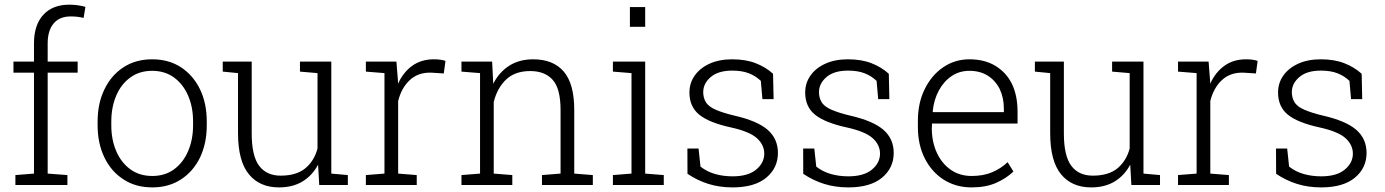

<svg xmlns="http://www.w3.org/2000/svg" viewBox="-20 -792 5928 822"><path d="M268.6 -42.5V0H45.9V-42.5L125.5 -48.8V-481H37.6V-528.3H125.5V-606Q125.5 -685.1 165.3 -728.5Q205.1 -772 276.9 -772Q311.5 -772 345.7 -762.7L337.9 -715.3Q325.7 -718.3 312.3 -720Q298.8 -721.7 282.7 -721.7Q234.9 -721.7 209.5 -691.4Q184.1 -661.1 184.1 -606V-528.3H312.5V-481H184.1V-48.8Z M632.3 10.3Q560.5 10.3 508.8 -23.9Q456.1 -57.6 427 -117.9Q397.9 -178.2 397.9 -255.9V-272Q397.9 -349.6 427.2 -409.7Q456.1 -469.7 508.5 -503.9Q561 -538.1 631.3 -538.1Q702.6 -538.1 754.9 -503.9Q807.1 -469.7 836.2 -409.9Q865.2 -350.1 865.2 -272V-255.9Q865.2 -178.2 836.4 -117.7Q807.1 -57.6 754.6 -23.7Q702.1 10.3 632.3 10.3ZM632.3 -38.6Q686.5 -38.6 725.6 -67.4Q764.6 -96.2 785.6 -145.5Q806.6 -194.8 806.6 -255.9V-272Q806.6 -333.5 785.6 -381.8Q764.6 -431.2 725.3 -460Q686 -488.8 631.3 -488.8Q576.7 -488.8 537.6 -460Q498 -431.2 477.3 -381.8Q456.5 -332.5 456.5 -272V-255.9Q456.5 -193.8 477.5 -145.5Q498 -96.7 537.4 -67.6Q576.7 -38.6 632.3 -38.6Z M1174.3 10.3Q1091.3 10.3 1045.2 -46.4Q999 -103 999 -222.2V-479L933.6 -485.4V-528.3H1057.6V-221.2Q1057.6 -124.5 1089.4 -82.3Q1121.1 -40 1181.2 -40Q1249 -40 1287.1 -71.5Q1325.2 -103 1339.4 -156.2V-479L1264.2 -485.4V-528.3H1398.4V-48.8L1469.2 -42.5V0H1346.7L1341.8 -86.9Q1316.9 -40.5 1275.1 -15.1Q1233.4 10.3 1174.3 10.3Z M1764.2 -42.5V0H1546.4V-42.5L1626 -48.8V-479L1546.4 -485.4V-528.3H1677.2L1683.6 -447.8L1684.1 -433.6Q1706.5 -482.9 1745.1 -510.5Q1783.7 -538.1 1837.4 -538.1Q1868.7 -538.1 1887.2 -531.2L1879.9 -477.5L1825.7 -481Q1769.5 -482.4 1733.9 -448.7Q1698.2 -415 1684.6 -359.4V-48.8Z M2173.3 -42.5V0H1955.6V-42.5L2035.2 -48.8V-479L1955.6 -485.4V-528.3H2086.9L2091.8 -433.6Q2117.2 -483.4 2160.2 -510.7Q2203.1 -538.1 2262.7 -538.1Q2348.6 -538.1 2393.6 -485.6Q2438.5 -433.1 2438.5 -321.3V-48.8L2518.1 -42.5V0H2300.3V-42.5L2379.9 -48.8V-320.8Q2379.9 -412.6 2346.2 -450.2Q2312.5 -487.8 2250 -487.8Q2184.6 -487.8 2146.5 -451.2Q2108.4 -414.6 2093.8 -355.5V-48.8Z M2742.2 -761.7V-677.2H2676.8V-761.7ZM2821.8 -42.5V0H2604V-42.5L2683.6 -48.8V-479L2604 -485.4V-528.3H2742.2V-48.8Z M3116.2 10.3Q3060.5 10.3 3012.9 -4.6Q2965.3 -19.5 2923.3 -47.9L2922.9 -156.2H2970.7L2979 -78.6Q3007.3 -56.6 3042 -46.9Q3076.7 -37.1 3116.2 -37.1Q3182.6 -37.1 3217.3 -65.9Q3252 -94.7 3252 -134.3Q3252 -171.4 3220.9 -200Q3189.9 -228.5 3110.8 -246.1Q3016.1 -266.6 2973.9 -300.8Q2931.6 -335 2931.6 -396Q2931.6 -436.5 2954.1 -468.3Q2976.6 -500.5 3017.8 -519.3Q3059.1 -538.1 3114.7 -538.1Q3172.9 -538.1 3215.8 -521.2Q3258.8 -504.4 3289.6 -476.1L3292 -367.7H3244.1L3237.3 -445.8Q3215.3 -466.8 3186 -478.3Q3156.7 -489.7 3114.7 -489.7Q3055.2 -489.7 3022.9 -462.2Q2990.7 -434.6 2990.7 -397.9Q2990.7 -374 3001 -356.4Q3012.2 -335.9 3044.7 -322Q3077.1 -308.1 3122.6 -297.4Q3221.7 -274.9 3266.1 -236.6Q3310.5 -198.2 3310.5 -137.2Q3310.5 -72.8 3260.5 -31.2Q3210.4 10.3 3116.2 10.3Z M3611.8 10.3Q3556.2 10.3 3508.5 -4.6Q3460.9 -19.5 3418.9 -47.9L3418.5 -156.2H3466.3L3474.6 -78.6Q3502.9 -56.6 3537.6 -46.9Q3572.3 -37.1 3611.8 -37.1Q3678.2 -37.1 3712.9 -65.9Q3747.6 -94.7 3747.6 -134.3Q3747.6 -171.4 3716.6 -200Q3685.5 -228.5 3606.4 -246.1Q3511.7 -266.6 3469.5 -300.8Q3427.2 -335 3427.2 -396Q3427.2 -436.5 3449.7 -468.3Q3472.2 -500.5 3513.4 -519.3Q3554.7 -538.1 3610.4 -538.1Q3668.5 -538.1 3711.4 -521.2Q3754.4 -504.4 3785.2 -476.1L3787.6 -367.7H3739.7L3732.9 -445.8Q3710.9 -466.8 3681.6 -478.3Q3652.3 -489.7 3610.4 -489.7Q3550.8 -489.7 3518.6 -462.2Q3486.3 -434.6 3486.3 -397.9Q3486.3 -374 3496.6 -356.4Q3507.8 -335.9 3540.3 -322Q3572.8 -308.1 3618.2 -297.4Q3717.3 -274.9 3761.7 -236.6Q3806.2 -198.2 3806.2 -137.2Q3806.2 -72.8 3756.1 -31.2Q3706.1 10.3 3611.8 10.3Z M4139.6 10.3Q4072.3 10.3 4020 -22.9Q3968.3 -56.2 3939 -114.3Q3909.7 -172.4 3909.7 -248.5V-275.4Q3909.7 -351.6 3939 -410.6Q3968.3 -470.2 4018.3 -504.2Q4068.4 -538.1 4129.9 -538.1Q4195.3 -538.1 4241.2 -510.3Q4336.4 -452.6 4336.4 -313V-263.2H3970.2L3969.2 -241.7Q3969.7 -183.6 3991.2 -137.2Q4012.7 -91.3 4050.8 -64.9Q4088.9 -38.6 4139.6 -38.6Q4189.5 -38.6 4227.3 -54.4Q4265.1 -70.3 4293.9 -97.7L4318.8 -57.6Q4288.1 -28.3 4244.4 -9Q4200.7 10.3 4139.6 10.3ZM3973.1 -314.9 3974.1 -312H4277.8V-326.7Q4277.8 -373 4260.3 -410.2Q4242.2 -446.8 4209.2 -467.8Q4176.3 -488.8 4129.9 -488.8Q4087.4 -488.8 4054.2 -466.3Q4020.5 -443.8 3999.3 -404.3Q3978 -364.7 3973.1 -314.9Z M4651.4 10.3Q4568.4 10.3 4522.2 -46.4Q4476.1 -103 4476.1 -222.2V-479L4410.6 -485.4V-528.3H4534.7V-221.2Q4534.7 -124.5 4566.4 -82.3Q4598.1 -40 4658.2 -40Q4726.1 -40 4764.2 -71.5Q4802.2 -103 4816.4 -156.2V-479L4741.2 -485.4V-528.3H4875.5V-48.8L4946.3 -42.5V0H4823.7L4818.8 -86.9Q4793.9 -40.5 4752.2 -15.1Q4710.4 10.3 4651.4 10.3Z M5241.2 -42.5V0H5023.4V-42.5L5103 -48.8V-479L5023.4 -485.4V-528.3H5154.3L5160.6 -447.8L5161.1 -433.6Q5183.6 -482.9 5222.2 -510.5Q5260.7 -538.1 5314.5 -538.1Q5345.7 -538.1 5364.3 -531.2L5356.9 -477.5L5302.7 -481Q5246.6 -482.4 5210.9 -448.7Q5175.3 -415 5161.6 -359.4V-48.8Z M5636.2 10.3Q5580.6 10.3 5533 -4.6Q5485.4 -19.5 5443.4 -47.9L5442.9 -156.2H5490.7L5499 -78.6Q5527.3 -56.6 5562 -46.9Q5596.7 -37.1 5636.2 -37.1Q5702.6 -37.1 5737.3 -65.9Q5772 -94.7 5772 -134.3Q5772 -171.4 5741 -200Q5710 -228.5 5630.9 -246.1Q5536.1 -266.6 5493.9 -300.8Q5451.7 -335 5451.7 -396Q5451.7 -436.5 5474.1 -468.3Q5496.6 -500.5 5537.8 -519.3Q5579.1 -538.1 5634.8 -538.1Q5692.9 -538.1 5735.8 -521.2Q5778.8 -504.4 5809.6 -476.1L5812 -367.7H5764.2L5757.3 -445.8Q5735.4 -466.8 5706.1 -478.3Q5676.8 -489.7 5634.8 -489.7Q5575.2 -489.7 5543 -462.2Q5510.7 -434.6 5510.7 -397.9Q5510.7 -374 5521 -356.4Q5532.2 -335.9 5564.7 -322Q5597.2 -308.1 5642.6 -297.4Q5741.7 -274.9 5786.1 -236.6Q5830.6 -198.2 5830.6 -137.2Q5830.6 -72.8 5780.5 -31.2Q5730.5 10.3 5636.2 10.3Z"/></svg>

Font: Battambang Light
Style: Regular
Weight: 300
Designer: Danh Hong
Version: Version 8.002; ttfautohint (v1.8.3)